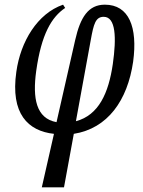

<svg xmlns="http://www.w3.org/2000/svg" viewBox="-20 -566 612 822"><path d="M159 236H254L296 7C441 -16 526 -136 550 -302C570 -450 532 -546 429 -546C358 -546 324 -492 302 -395L222 -43C134 -59 119 -146 135 -262C157 -420 201 -493 259 -532L250 -546C140 -508 68 -388 50 -259C24 -79 100 -5 211 7ZM369 -397C381 -463 389 -494 424 -494C476 -494 479 -405 463 -292C445 -168 403 -73 305 -47Z"/></svg>

Font: Noto Serif ExtraCondensed
Style: Italic
Weight: 400
Width: 2
Italic angle: -12°
Designer: Monotype Design Team
Foundry: Monotype Imaging Inc.
Version: Version 2.014